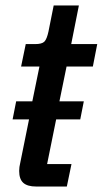

<svg xmlns="http://www.w3.org/2000/svg" viewBox="-20 -681 375 701"><path d="M224 0H112Q80 0 65 -13.5Q50 -27 50 -57Q50 -64 51 -71.5Q52 -79 54 -87L86 -245H26L39 -311H98L124 -438H57L74 -520H108Q133 -520 142 -529Q151 -538 157 -566L176 -661H268L240 -520H335L319 -438H223L197 -311H286L273 -245H185L152 -82H241Z"/></svg>

Font: IBM Plex Sans Cond Medm
Style: Italic
Weight: 500
Width: 3
Italic angle: -11°
Designer: Mike Abbink, Paul van der Laan, Pieter van Rosmalen
Foundry: Bold Monday
Version: Version 1.3